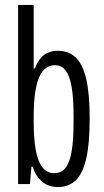

<svg xmlns="http://www.w3.org/2000/svg" viewBox="-20 -743 419 775"><path d="M214 12Q173 12 147 -12.5Q121 -37 112 -70H107L101 0H53V-723H116V-467H121Q130 -491 143 -507Q156 -523 174 -530.5Q192 -538 214 -538Q257 -538 285.5 -511Q314 -484 328 -424Q342 -364 342 -264Q342 -161 327.5 -100.5Q313 -40 284.5 -14Q256 12 214 12ZM199 -44Q228 -44 245 -66Q262 -88 269.5 -134Q277 -180 277 -251V-274Q277 -348 269 -393Q261 -438 244.5 -459Q228 -480 201 -480Q181 -480 164.5 -467.5Q148 -455 137.5 -430Q127 -405 121.5 -366Q116 -327 116 -274V-251Q116 -185 124 -139Q132 -93 150.5 -68.5Q169 -44 199 -44Z"/></svg>

Font: Archivo ExtraCondensed Light
Style: Regular
Weight: 300
Width: 2
Designer: Hector Gatti
Foundry: Omnibus-Type
Version: Version 2.001